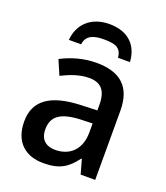

<svg xmlns="http://www.w3.org/2000/svg" viewBox="-140 -848 824 954"><g transform="rotate(20 272.5 -371.0)"><path d="M275 -752C178 -752 118 -694 111 -609H176C181 -661 227 -671 273 -671C329 -671 366 -664 371 -609H434C429 -696 374 -752 275 -752ZM280 -549C209 -549 144 -528 95 -502L128 -425C172 -447 221 -466 271 -466C330 -466 364 -437 364 -358V-328L278 -325C118 -319 41 -263 41 -153C41 -41 109 10 200 10C285 10 326 -16 370 -75H374L395 0H472V-365C472 -491 407 -549 280 -549ZM364 -259V-212C364 -118 307 -72 234 -72C186 -72 153 -96 153 -152C153 -215 189 -252 299 -257Z"/></g></svg>

Font: Noto Sans Thai Medium
Style: Regular
Weight: 500
Designer: Monotype Design Team
Foundry: Monotype Imaging Inc.
Version: Version 1.901